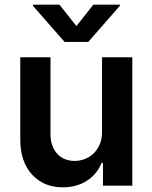

<svg xmlns="http://www.w3.org/2000/svg" viewBox="-20 -789 648 816"><path d="M194.6 -545.5V-218Q194.6 -194.2 201.3 -173.7Q208.1 -153.1 221.1 -137.8Q234 -122.5 253.4 -113.8Q272.7 -105.1 297.6 -105.1Q318.9 -105.1 339.7 -112.9Q360.4 -120.7 377 -136.2Q393.5 -151.6 403.6 -175.1Q413.7 -198.5 413.7 -229.4V-545.5H542.3V0H417.6V-96.9H411.9Q401.3 -71 384.6 -51.5Q367.9 -32 346.6 -19Q325.3 -6 300.2 0.5Q275.2 7.1 247.9 7.1Q207 7.1 174.9 -5.9Q142.8 -18.8 116.8 -46.5Q66.1 -100.5 66.1 -198.2V-545.5ZM120 -769.2H232.6L304.7 -678.3L376.8 -769.2H489.3V-764.2L355.1 -610.8H254.6L120 -764.2Z"/></svg>

Font: Inter P Semi Bold
Style: Regular
Weight: 600
Designer: Rasmus Andersson
Foundry: rsms
Version: Version 3.018;git-588b23468